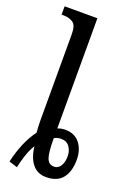

<svg xmlns="http://www.w3.org/2000/svg" viewBox="-148 -817 614 886"><g transform="rotate(20 158.5 -373.5)"><path d="M15 0Q26 -50 44.5 -93Q63 -136 87 -168Q84 -195 84 -227V-651Q84 -695 64.5 -707Q45 -719 22 -719H9V-760H170V-219Q188 -226 207 -226Q254 -226 279 -194Q304 -162 304 -113Q304 -56 278 -23Q252 10 197 10Q155 10 130 -20.5Q105 -51 99 -106Q83 -80 72.5 -48Q62 -16 56 13ZM216 -48Q236 -48 247.5 -67Q259 -86 259 -114Q259 -141 245 -160.5Q231 -180 204 -180Q184 -180 170 -171Q170 -101 179.5 -74.5Q189 -48 216 -48Z"/></g></svg>

Font: Noto Serif ExtraCondensed
Style: Regular
Weight: 400
Width: 2
Designer: Monotype Design Team
Foundry: Monotype Imaging Inc.
Version: Version 2.015